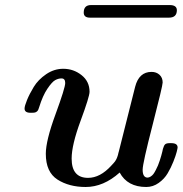

<svg xmlns="http://www.w3.org/2000/svg" viewBox="-20 -728 722 759"><path d="M77.1 -298.8Q77.1 -308.6 86.7 -332.3Q96.2 -356 113.5 -384.5Q130.9 -413.1 162.4 -434.6Q193.8 -456.1 230 -456.1Q271 -456.1 302.5 -430.9Q334 -405.8 334 -365.2Q334 -346.2 298.6 -250.5Q263.2 -154.8 263.2 -101.1Q263.2 -24.9 328.1 -24.9Q376 -24.9 419.9 -73.2Q424.8 -78.1 428.5 -82.5Q432.1 -86.9 434.6 -89.8Q437 -92.8 439 -96.9Q440.9 -101.1 441.9 -103Q442.9 -105 444.3 -109.4Q445.8 -113.8 446.3 -115.5Q446.8 -117.2 448 -123Q449.2 -128.9 450.2 -130.9L514.2 -384.8Q529.3 -443.8 579.1 -443.8Q598.1 -443.8 610.6 -432.4Q623 -420.9 623 -401.9Q623 -388.7 583.5 -235.4Q543.9 -82 543.9 -57.1Q543.9 -26.4 563 -25.9Q568.8 -25.9 575.4 -30Q582 -34.2 586.4 -40Q590.8 -45.9 595.9 -55.9Q601.1 -65.9 604.5 -74Q607.9 -82 611.6 -93.5Q615.2 -105 617.2 -111.6Q619.1 -118.2 621.6 -128.2Q624 -138.2 624 -139.2Q627.9 -153.3 633.1 -157.7Q638.2 -162.1 650.9 -162.1H657.2Q682.1 -162.1 682.1 -145Q682.1 -142.1 678.5 -127.4Q674.8 -112.8 665.3 -88.9Q655.8 -64.9 642.8 -43Q629.9 -21 607.4 -4.9Q585 11.2 558.1 11.2Q483.9 11.2 453.1 -45.9Q389.2 11.2 318.8 11.2Q252.9 11.2 207 -18.3Q161.1 -47.9 161.1 -120.1Q161.1 -171.9 199.5 -276.4Q237.8 -380.9 237.8 -399.9Q237.8 -418 223.1 -418Q210.9 -418 198.5 -411.4Q186 -404.8 167.5 -377.4Q148.9 -350.1 134.8 -304.2Q131.8 -293 127.4 -288.6Q123 -284.2 117.9 -283.2Q112.8 -282.2 103 -282.2H102.1Q77.1 -281.7 77.1 -298.8ZM311 -678.2Q311 -708 339.8 -708H650.9Q678.7 -708 679.2 -688Q679.2 -658.2 647.9 -658.2H335.9Q311 -658.2 311 -678.2Z"/></svg>

Font: CMU Serif
Style: BoldItalic
Weight: 700
Italic angle: -14.04°
Version: Version 0.7.0